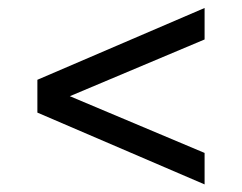

<svg xmlns="http://www.w3.org/2000/svg" viewBox="-20 -582 615 488"><path d="M500 -113.3 75 -295.8V-379.2L500 -561.7V-481.7L157.5 -337.5L500 -193.3Z"/></svg>

Font: Funnel Display Light
Style: Regular
Weight: 400
Version: Version 1.000